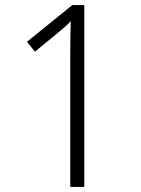

<svg xmlns="http://www.w3.org/2000/svg" viewBox="-20 -734 553 754"><path d="M311 0H256V-528Q256 -567 256.5 -595.5Q257 -624 258 -651Q247 -639 235.5 -629Q224 -619 206 -604L117 -531L86 -570L264 -714H311Z"/></svg>

Font: Noto Sans Thai Looped SemiCondensed Light
Style: Regular
Weight: 300
Width: 4
Designer: Sasikarn Vongin, Ben Mitchell
Foundry: The Fontpad Ltd
Version: Version 1.001; ttfautohint (v1.8.4.7-5d5b)